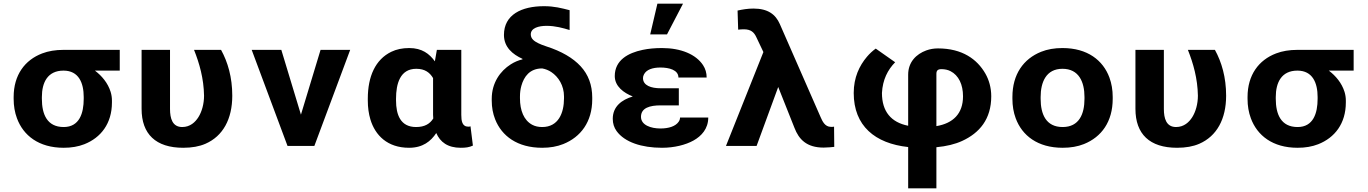

<svg xmlns="http://www.w3.org/2000/svg" viewBox="-20 -802 7515 1055"><path d="M638 -414V-528H328.9C284.9 -528 245.8 -521.5 211.8 -508.5C116.5 -472.2 55 -390 55 -269V-259C55 -220.3 61 -184.7 73.2 -152C108 -57.8 192.6 10 330 10C372.5 10 410.3 3.5 443.3 -9.5C534 -45.2 595.1 -123 595.1 -239V-249C595.1 -265.7 592.7 -281.7 588 -297C572.7 -346.1 539.8 -385 501.6 -414ZM328.9 -414C413.1 -414 440 -345.8 440 -269V-259C440 -180 416.4 -104 330 -104C237.9 -104 210.1 -175.3 210.1 -259V-269C210.1 -348.5 241.4 -414 328.9 -414Z M986.8 10C1034.5 10 1075.2 2.7 1108.9 -12C1205.2 -53.9 1256.3 -148.1 1256.3 -276C1256.3 -377.5 1231.7 -460.7 1194.7 -528H1046.2C1075.8 -453.4 1099.6 -370.8 1101.2 -276C1101.2 -231.2 1089.1 -188.2 1070.4 -158.5C1053.1 -131 1024.9 -104 981.3 -104C927.2 -104 914.2 -151.5 914.2 -203V-528H758V-204C758 -65.4 835.8 10 986.8 10Z M1633.6 -172 1525.8 -528H1363L1559.9 0H1707.3L1904.2 -528H1741.4Z M2228.7 -538C2191.3 -538 2158.5 -531.2 2130.2 -517.5C2042.8 -475.2 2001 -382.1 2001 -260V-250C2001 -212 2005.8 -177.2 2015.3 -145.5C2041.4 -58.9 2108.4 10 2227.6 10C2303.3 10 2346.9 -25.5 2377.2 -71C2398.4 -21.6 2440.1 10 2511.4 10C2539.8 10 2557.6 7.5 2578.5 -2L2565.3 -108C2561.9 -106.5 2558.6 -106 2553.2 -106C2519 -106 2514.7 -138.2 2514.7 -171V-528H2380.5L2369.5 -465C2339.6 -506.3 2299 -538 2228.7 -538ZM2359.6 -373V-171C2359.6 -164.3 2360.7 -157.7 2360.7 -151C2342.7 -122.1 2314.2 -104 2266.1 -104C2180.5 -104 2156.1 -171.6 2156.1 -250V-260C2156.1 -341.5 2178.2 -424 2267.2 -424C2315.7 -424 2341.9 -402.7 2359.6 -373Z M2983.4 -660C3031.6 -660 3073.7 -648 3109.9 -637V-746C3065 -757.3 3026.3 -768 2969.1 -768C2845.8 -768 2749.1 -721.3 2749.1 -610C2749.1 -542.6 2797.1 -503.2 2850.3 -479L2851.4 -476C2828.7 -470.7 2807 -461.5 2786.5 -448.5C2728.6 -411.8 2682 -346.9 2682 -259V-249C2682 -212.3 2688.2 -178.2 2700.7 -146.5C2736.9 -54.6 2822.8 10 2959.2 10C3002.5 10 3041.1 3.2 3075.2 -10.5C3171 -48.9 3234.2 -132.4 3234.2 -256V-266C3234.2 -334.7 3212.9 -392 3170.4 -438C3127.9 -484 3065.2 -520.3 2982.3 -547C2964 -553 2949.1 -558.8 2937.8 -564.5C2917.2 -574.7 2896.5 -588 2896.5 -613C2896.5 -648.2 2939.8 -660 2983.4 -660ZM2837.1 -262V-272C2837.1 -292.7 2839.7 -312.2 2844.8 -330.5C2858.9 -380.8 2890.7 -426 2959.2 -426C2977.5 -422.7 2994.2 -416 3009.3 -406C3048.5 -379.9 3079.1 -332 3079.1 -272V-262C3079.1 -180.8 3048.2 -104 2959.2 -104C2937.9 -104 2919.6 -108.2 2904.2 -116.5C2858.2 -141.4 2837.1 -195.5 2837.1 -262Z M3609.9 -223H3710V-317H3609.9C3558.2 -317 3513.1 -331.9 3513.1 -373C3513.1 -379.7 3514.9 -386.5 3518.6 -393.5C3532.1 -419.3 3565.5 -431 3608.8 -431C3655.8 -431 3707.8 -418.1 3707.8 -376H3862.9C3862.9 -401.3 3856.3 -424 3843.1 -444C3803.9 -503.5 3721.6 -538 3617.6 -538C3578.7 -538 3543.3 -534.7 3511.4 -528C3431 -511.2 3358 -471.3 3358 -384C3358 -327.3 3407.9 -291.1 3457 -272C3396.2 -253.6 3347 -217.1 3347 -149C3347 -123.7 3354 -101.3 3367.9 -82C3412 -20.8 3505.6 10 3617.6 10C3684.6 10 3747.5 -5.8 3790.8 -30C3834.3 -54.3 3871.7 -94.6 3871.7 -156H3716.6C3716.6 -148 3714.2 -140.5 3709.4 -133.5C3692.2 -108.1 3655.4 -96 3608.8 -96C3556.8 -96 3502.1 -114.4 3502.1 -160C3502.1 -209.8 3551.7 -223 3609.9 -223ZM3592.3 -782 3552.7 -613H3645.1L3733.1 -782Z M4032.8 -744 4036.1 -639C4047.1 -640.2 4055.3 -641 4066.9 -641C4106.1 -641 4123.5 -624.8 4136.2 -597L4174.7 -516L3969 0H4137.3L4256.1 -324L4345.2 -100C4369.5 -36.3 4412.1 9 4505.8 9C4530 8.3 4549.4 7 4564.1 5L4563 -106C4560.8 -105.3 4558.1 -105 4554.8 -105H4545.4C4512.8 -105 4498.9 -136.1 4489.3 -158L4264.9 -670C4241.8 -722.5 4200.2 -755 4119.7 -755C4088.8 -755 4058 -749.7 4032.8 -744Z M4898.7 -460 4792 -535C4774.4 -522.3 4758.3 -507.3 4743.6 -490C4702.1 -440.9 4671 -376.5 4671 -291C4671 -110.5 4787.9 -13.6 4970.2 6V233H5125.3V7C5181 1.7 5228.1 -9.8 5266.6 -27.5C5362.4 -71.4 5426.7 -147.5 5426.7 -273C5426.7 -320.7 5414.1 -363.1 5394.8 -397C5349.4 -476.8 5267.1 -536 5134.1 -536C5111.4 -536 5089.9 -532.3 5069.8 -525C5014.6 -504.9 4970.2 -460.9 4970.2 -392V-111C4876.6 -129.4 4826.1 -189.1 4826.1 -291C4830 -364.5 4858 -418.4 4898.7 -460ZM5152.8 -422C5171.9 -422 5188.5 -418.3 5202.8 -411C5247.8 -388 5271.6 -337.2 5271.6 -273C5271.6 -177 5216.5 -124.3 5125.3 -109V-396C5125.3 -414 5132.5 -422 5152.8 -422Z M5543 -269V-259C5543 -220.3 5549 -184.7 5561.1 -152C5596.1 -57.5 5681.2 10 5819.1 10C5863.1 10 5902.1 3.2 5936.2 -10.5C6033 -49.3 6094.1 -133.9 6094.1 -259V-269C6094.1 -307.7 6088 -343.3 6076 -376C6041 -470.5 5955.9 -538 5818 -538C5774 -538 5735 -531.2 5700.8 -517.5C5604.1 -478.7 5543 -394.1 5543 -269ZM5939 -269V-259C5939 -175.9 5909.8 -104 5819.1 -104C5727 -104 5698.1 -175.1 5698.1 -259V-269C5698.1 -350.7 5728.3 -424 5818 -424C5908.5 -424 5939 -351.5 5939 -269Z M6447.8 10C6495.5 10 6536.2 2.7 6569.9 -12C6666.2 -53.9 6717.3 -148.1 6717.3 -276C6717.3 -377.5 6692.7 -460.7 6655.7 -528H6507.2C6536.8 -453.4 6560.6 -370.8 6562.2 -276C6562.2 -231.2 6550.1 -188.2 6531.4 -158.5C6514.1 -131 6485.9 -104 6442.3 -104C6388.2 -104 6375.2 -151.5 6375.2 -203V-528H6219V-204C6219 -65.4 6296.8 10 6447.8 10Z M7418 -414V-528H7108.9C7064.9 -528 7025.8 -521.5 6991.8 -508.5C6896.5 -472.2 6835 -390 6835 -269V-259C6835 -220.3 6841 -184.7 6853.2 -152C6888 -57.8 6972.6 10 7110 10C7152.5 10 7190.3 3.5 7223.3 -9.5C7314 -45.2 7375.1 -123 7375.1 -239V-249C7375.1 -265.7 7372.7 -281.7 7368 -297C7352.7 -346.1 7319.8 -385 7281.6 -414ZM7108.9 -414C7193.1 -414 7220 -345.8 7220 -269V-259C7220 -180 7196.4 -104 7110 -104C7017.9 -104 6990.1 -175.3 6990.1 -259V-269C6990.1 -348.5 7021.4 -414 7108.9 -414Z"/></svg>

Font: Asimov
Style: Wid
Weight: 500
Designer: Google
Version: Version 2.000980; 2014